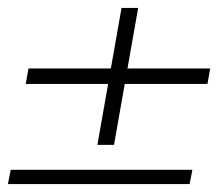

<svg xmlns="http://www.w3.org/2000/svg" viewBox="-26 -568 551 485"><path d="M-6 -103 1 -139H460L453 -103ZM220 -202 281 -548H323L262 -202ZM39 -356 46 -395H505L498 -356Z"/></svg>

Font: DM Sans 18pt ExtraLight
Style: Italic
Weight: 250
Italic angle: -10°
Designer: Colophon Foundry, Jonny Pinhorn
Foundry: Colophon Foundry
Version: Version 4.004;gftools[0.9.30]